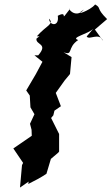

<svg xmlns="http://www.w3.org/2000/svg" viewBox="-20 -810 502 864"><path d="M370 -646C381 -627 426 -667 444 -626L407 -677L462 -724C410 -775 438 -773 408 -790C387 -762 302 -733 358 -767C320 -723 282 -775 295 -770C241 -699 293 -767 240 -739C248 -687 201 -695 201 -726C224 -700 190 -697 146 -647C193 -641 182 -670 144 -636C140 -607 199 -615 152 -561H135L171 -532L141 -476L98 -403L114 -380L117 -327L135 -296L115 -253L122 -226L123 -199L40 -142L84 -77L79 -67L70 34L109 7L107 18C137 3 164 -11 189 -28L209 -95L242 -123L246 -128V-207L210 -279L220 -291L225 -312L254 -332L231 -392L271 -448L295 -477L302 -553L266 -575C311 -558 280 -595 332 -630C294 -641 378 -657 400 -681Z"/></svg>

Font: Asimov Aggro
Style: CondIt
Weight: 500
Designer: Google
Version: Version 2.000980; 2014